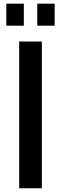

<svg xmlns="http://www.w3.org/2000/svg" viewBox="-20 -1006 326 1026"><path d="M82.5 -784.2H203.6V0H82.5ZM13.7 -986.3H107.4V-868.7H13.7ZM179.2 -986.3H272V-868.7H179.2Z"/></svg>

Font: Decalotype Medium
Style: Regular
Weight: 500
Designer: Alfredo Marco Pradil
Foundry: Alfredo Marco Pradil
Version: Version 1.0